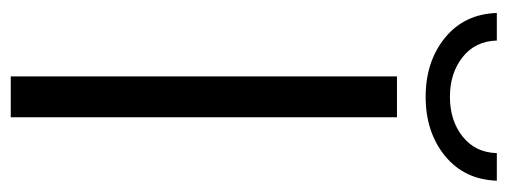

<svg xmlns="http://www.w3.org/2000/svg" viewBox="-306 -614 921 348"><g transform="rotate(90 154.0 -440.5)"><path d="M119 -700H193V0H119ZM4 -881H54Q55 -842 84 -819Q113 -796 156 -796Q199 -796 228 -819Q257 -842 258 -881H308Q306 -822 263 -787Q220 -752 156 -752Q92 -752 49 -787Q6 -822 4 -881Z"/></g></svg>

Font: APTA Sans Regular
Style: Regular
Weight: 400
Version: Version 7.200